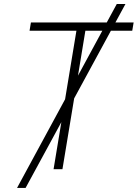

<svg xmlns="http://www.w3.org/2000/svg" viewBox="-20 -839 683 952"><path d="M64.5 92.8 302.7 -346.7 358.9 -686.5H126.5L133.3 -727.5H509.3L559.1 -819.3H602.1L552.2 -727.5H642.6L635.7 -686.5H529.8L347.7 -351.1L289.6 0H245.6L284.2 -233.4L106.9 92.8ZM366.7 -463.9 487.3 -686.5H403.3Z"/></svg>

Font: Inter Extra Light
Style: Italic
Weight: 200
Italic angle: -9.39999°
Designer: Rasmus Andersson
Foundry: rsms
Version: Version 4.000;git-3c8e0fc